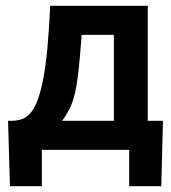

<svg xmlns="http://www.w3.org/2000/svg" viewBox="-20 -516 590 661"><path d="M372.1 -396H261.2Q256.3 -331.5 251.5 -283Q246.6 -234.4 238.8 -199Q231 -163.6 218.3 -139.4Q205.6 -115.2 193.8 -100.1H372.1ZM541 -100.1 535.2 125H424.8V0H124V125H14.2L7.8 -100.1H20Q38.6 -100.1 54.4 -105.5Q70.3 -110.8 84 -126Q97.7 -141.1 108.4 -168.5Q119.1 -195.8 127.9 -239.7Q136.7 -283.7 142.8 -346.7Q148.9 -409.7 152.8 -496.1H488.8V-100.1Z"/></svg>

Font: Code New Roman
Style: Bold
Weight: 700
Monospace: yes
Designer: Sam Radian
Foundry: Code New Roman
Version: Version 1.508 October 19, 2014